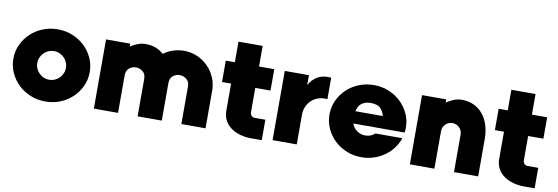

<svg xmlns="http://www.w3.org/2000/svg" viewBox="-54 -1082 4293 1478"><g transform="rotate(10 2093.0 -343.0)"><path d="M329 -553Q391 -553 445 -531Q499 -509 539.5 -470.5Q580 -432 603.5 -381Q627 -330 627 -271Q627 -213 603.5 -161.5Q580 -110 539.5 -71.5Q499 -33 445 -11Q391 11 329 11Q267 11 212.5 -11Q158 -33 117.5 -71.5Q77 -110 53.5 -161.5Q30 -213 30 -271Q30 -330 53.5 -381Q77 -432 117.5 -470.5Q158 -509 212.5 -531Q267 -553 329 -553ZM329 -383Q306 -383 285.5 -374Q265 -365 250 -350Q235 -335 226 -314.5Q217 -294 217 -271Q217 -248 226 -227.5Q235 -207 250 -192Q265 -177 285.5 -168Q306 -159 329 -159Q352 -159 372.5 -168Q393 -177 408 -192Q423 -207 432 -227.5Q441 -248 441 -271Q441 -294 432 -314.5Q423 -335 408 -350Q393 -365 372.5 -374Q352 -383 329 -383Z M1238 0H1049V-293Q1049 -331 1025 -350Q1001 -369 972 -369Q943 -369 919.5 -350Q896 -331 896 -293V0H707V-541H896V-518Q925 -537 954 -548Q983 -559 1013 -559Q1058 -559 1093.5 -545.5Q1129 -532 1156 -507Q1189 -532 1229.5 -545.5Q1270 -559 1315 -559Q1370 -559 1418 -538Q1466 -517 1502 -481Q1538 -445 1559 -397Q1580 -349 1580 -294V0H1391V-294Q1391 -331 1367 -350Q1343 -369 1314 -369Q1285 -369 1261.5 -350.5Q1238 -332 1238 -294Z M1903 -701V-540H2022V-373H1903V-181Q1903 -166 1913.5 -155.5Q1924 -145 1938 -145H2022V15H1939Q1895 15 1854.5 4Q1814 -7 1782.5 -29Q1751 -51 1732.5 -84Q1714 -117 1714 -161V-373H1643V-540H1714V-701Z M2293 0H2104V-541H2293V-462Q2312 -504 2355.5 -531Q2399 -558 2465 -552V-384Q2426 -388 2394 -377Q2362 -366 2339.5 -344.5Q2317 -323 2305 -294Q2293 -265 2293 -234Z M2800 -159Q2822 -159 2841 -166.5Q2860 -174 2875 -188H3085Q3071 -145 3043.5 -108.5Q3016 -72 2978.5 -45.5Q2941 -19 2895.5 -4Q2850 11 2800 11Q2738 11 2683.5 -11Q2629 -33 2588.5 -71.5Q2548 -110 2524.5 -161.5Q2501 -213 2501 -271Q2501 -330 2524.5 -381Q2548 -432 2588.5 -470.5Q2629 -509 2683.5 -531Q2738 -553 2800 -553Q2862 -553 2916 -531Q2970 -509 3010.5 -470.5Q3051 -432 3074.5 -381Q3098 -330 3098 -271Q3098 -252 3095 -234H2694Q2705 -201 2734 -180Q2763 -159 2800 -159ZM2800 -413Q2773 -413 2754.5 -406Q2736 -399 2723.5 -388Q2711 -377 2704 -362Q2697 -347 2693 -330H2907Q2900 -363 2876.5 -388Q2853 -413 2800 -413Z M3486 -559Q3541 -559 3583 -538Q3625 -517 3653.5 -481Q3682 -445 3696.5 -396.5Q3711 -348 3711 -293V0H3522V-293Q3522 -325 3500 -347Q3478 -369 3447 -370H3446Q3414 -370 3391.5 -347.5Q3369 -325 3369 -293V0H3177V-541H3366V-516Q3395 -536 3425 -547.5Q3455 -559 3486 -559Z M4036 -701V-540H4155V-373H4036V-181Q4036 -166 4046.5 -155.5Q4057 -145 4071 -145H4155V15H4072Q4028 15 3987.5 4Q3947 -7 3915.5 -29Q3884 -51 3865.5 -84Q3847 -117 3847 -161V-373H3776V-540H3847V-701Z"/></g></svg>

Font: Afrihost Sans Black
Style: Regular
Weight: 900
Foundry: https://www.afrihost.com
Version: Version 1.000